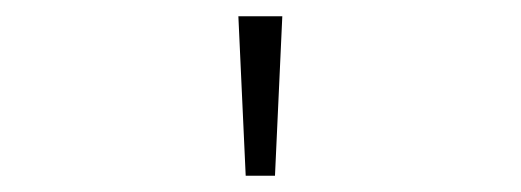

<svg xmlns="http://www.w3.org/2000/svg" viewBox="-20 -770 640 236"><path d="M282 -554 273 -750H327L318 -554Z"/></svg>

Font: Red Hat Mono VF Light
Style: Regular
Weight: 300
Monospace: yes
Designer: Pentagram, MCKL
Foundry: Pentagram, MCKL
Version: Version 1.023